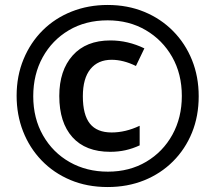

<svg xmlns="http://www.w3.org/2000/svg" viewBox="-20 -744 868 774"><path d="M414 10Q331 10 263.5 -18.5Q196 -47 147.5 -97.5Q99 -148 73 -214.5Q47 -281 47 -358Q47 -438 75 -505.5Q103 -573 152.5 -622Q202 -671 269 -697.5Q336 -724 414 -724Q494 -724 561 -696.5Q628 -669 677.5 -619Q727 -569 754 -502Q781 -435 781 -356Q781 -276 754 -209.5Q727 -143 677.5 -93.5Q628 -44 561 -17Q494 10 414 10ZM415 -52Q502 -52 569.5 -92Q637 -132 675 -201Q713 -270 713 -357Q713 -446 674 -514.5Q635 -583 567.5 -622.5Q500 -662 414 -662Q325 -662 257.5 -622Q190 -582 152 -513Q114 -444 114 -356Q114 -267 153.5 -198Q193 -129 261 -90.5Q329 -52 415 -52ZM424 -132Q325 -132 272 -191Q219 -250 219 -357Q219 -460 273 -520.5Q327 -581 425 -581Q496 -581 562 -549L528 -478Q477 -503 430 -503Q375 -503 344.5 -465.5Q314 -428 314 -356Q314 -281 342.5 -245.5Q371 -210 430 -210Q486 -210 543 -237V-158Q515 -145 486 -138.5Q457 -132 424 -132Z"/></svg>

Font: Noto Sans Myanmar UI Condensed SemiBold
Style: Regular
Weight: 600
Width: 3
Designer: Monotype Design Team
Foundry: Monotype Imaging Inc.
Version: Version 2.103; ttfautohint (v1.8.4.7-5d5b)